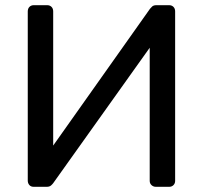

<svg xmlns="http://www.w3.org/2000/svg" viewBox="-20 -720 782 740"><path d="M110 0Q99 0 93 -7Q87 -14 87 -24V-676Q87 -687 93.5 -693.5Q100 -700 110 -700H162Q172 -700 178.5 -693.5Q185 -687 185 -676V-159L558 -686Q561 -690 566.5 -695Q572 -700 583 -700H632Q642 -700 648.5 -693.5Q655 -687 655 -676V-23Q655 -13 648.5 -6.5Q642 0 632 0H581Q571 0 564 -6.5Q557 -13 557 -23V-536L185 -14Q183 -11 177 -5.5Q171 0 160 0Z"/></svg>

Font: DVN-Rubik
Style: Regular
Weight: 400
Designer: Hubert and Fischer
Foundry: Hubert & Fischer
Version: Version 2.102